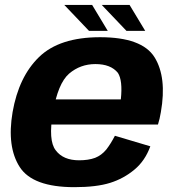

<svg xmlns="http://www.w3.org/2000/svg" viewBox="-20 -749 706 774"><path d="M279.7 5.5 298.9 -102.8Q234.8 -102.8 204.7 -143Q173.7 -182.3 193.6 -296.4Q213.5 -413 258.5 -452.1Q303.8 -490.7 364.5 -490.7Q426.7 -490.7 455.3 -455.2Q475.1 -424.7 467.1 -348.4H187.4L169.7 -246.9H616.8Q624 -269.5 628.5 -297.1Q653.2 -437.6 602.8 -518.5Q552.2 -599 383.4 -599Q219.8 -599 137.5 -519.2Q55.6 -439.8 30.7 -296.8Q7 -157.2 59.6 -75.6Q111.8 5.5 279.7 5.5ZM298.9 -102.8 279.7 5.5Q368.9 5.5 424.1 -11.9Q478.4 -28.9 521.9 -65.2Q564.7 -100.6 586 -159.2L443.2 -201.7Q426.9 -170 408.5 -146.2Q389.2 -122.8 363.3 -112.7Q336.5 -102.8 298.9 -102.8ZM489.8 -624.6H565.4L502.4 -729H390.3ZM338.8 -624.6H414.4L351.5 -729H239.3Z"/></svg>

Font: Anybody Thin
Style: Italic
Weight: 100
Italic angle: -10°
Designer: Tyler Finck
Foundry: Etcetera Type Company
Version: Version 1.114;gftools[0.9.25]